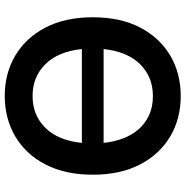

<svg xmlns="http://www.w3.org/2000/svg" viewBox="-6 -771 787 815"><g transform="rotate(90 387.5 -363.5)"><path d="M53.3 -363.6Q53.3 -481.5 96.9 -565Q119 -607.2 149.3 -639.4Q179.7 -671.5 217 -693.4Q254.3 -715.2 297.2 -726.2Q340.2 -737.2 387.4 -737.2Q434.7 -737.2 477.6 -726.2Q520.6 -715.2 557.9 -693.4Q595.2 -671.5 625.5 -639.4Q655.9 -607.2 677.9 -565Q721.6 -481.5 721.6 -363.6Q721.6 -304 710.6 -254.3Q699.6 -204.5 677.9 -162.6Q656.2 -120.7 626.1 -88.6Q595.9 -56.5 558.8 -34.6Q521.7 -12.8 478.3 -1.4Q435 9.9 387.4 9.9Q340.2 9.9 297.1 -1.2Q253.9 -12.4 216.8 -34.3Q179.7 -56.1 149.3 -88.4Q119 -120.7 96.9 -163Q53.3 -246.8 53.3 -363.6ZM586.6 -409.8Q582 -453.1 568 -491.1Q554 -529.1 529.5 -557.5Q505 -585.9 469.6 -602.5Q434.3 -619 387.4 -619Q306.8 -619 253.2 -565.3Q198.9 -511 188.2 -409.8ZM253.2 -161.9Q306.8 -108.3 387.4 -108.3Q468.4 -108.3 522 -161.9Q576 -215.9 586.6 -317.5H188.2Q198.9 -215.9 253.2 -161.9Z"/></g></svg>

Font: Inter P Semi Bold
Style: Regular
Weight: 600
Designer: Rasmus Andersson
Foundry: rsms
Version: Version 3.018;git-588b23468